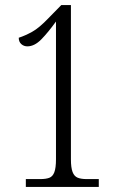

<svg xmlns="http://www.w3.org/2000/svg" viewBox="-20 -738 474 758"><path d="M82 0V-31H139Q161 -31 174.5 -36Q188 -41 194.5 -58Q201 -75 201 -109V-653Q170 -610 143 -582.5Q116 -555 88 -555Q74 -555 64 -564Q54 -573 54 -589Q79 -597 107 -612.5Q135 -628 172 -667L222 -718H260V-109Q260 -76 266.5 -59Q273 -42 286.5 -36.5Q300 -31 322 -31H370V0Z"/></svg>

Font: Noto Serif Khmer ExtraCondensed Light
Style: Regular
Weight: 300
Width: 2
Designer: Danh Hong and the Monotype Design Team
Foundry: Monotype Imaging Inc.
Version: Version 2.004